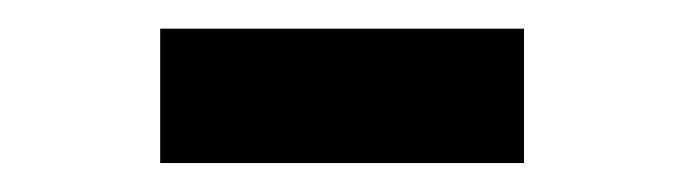

<svg xmlns="http://www.w3.org/2000/svg" viewBox="-20 -645 478 134"><path d="M91.8 -531.2V-625H345.7V-531.2Z"/></svg>

Font: Sudo
Style: Bold
Weight: 700
Monospace: yes
Designer: Jens Kutilek
Foundry: Jens Kutilek
Version: Version 0.040